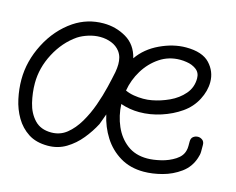

<svg xmlns="http://www.w3.org/2000/svg" viewBox="-80 -596 878 715"><g transform="rotate(15 359.0 -238.5)"><path d="M524 9Q472 9 433 -14.5Q394 -38 369.5 -76.5Q345 -115 335 -161L320 -120Q304 -89 280 -59.5Q256 -30 224.5 -11Q193 8 154 8Q109 8 79 -11.5Q49 -31 30.5 -62.5Q12 -94 4 -131.5Q-4 -169 -4 -205Q-4 -276 31 -344Q66 -412 125 -452Q176 -486 238 -486Q286 -486 326 -462.5Q366 -439 378 -389Q407 -431 458 -455Q509 -479 558 -479Q621 -479 649.5 -448.5Q678 -418 678 -377Q678 -343 660 -308.5Q642 -274 609 -251Q576 -228 534.5 -214.5Q493 -201 451 -201Q414 -201 379 -213Q381 -168 398 -129Q415 -90 446.5 -66Q478 -42 524 -42Q547 -42 576.5 -49Q606 -56 630 -71.5Q654 -87 659 -110Q661 -117 661 -127Q661 -137 661 -144Q661 -157 669 -163Q677 -169 687 -169Q696 -169 704 -163Q712 -157 712 -144Q712 -130 712 -118.5Q712 -107 707 -93Q695 -56 664 -33.5Q633 -11 595.5 -1Q558 9 524 9ZM154 -43Q188 -43 213.5 -63.5Q239 -84 258.5 -117Q278 -150 291.5 -188Q305 -226 313.5 -261.5Q322 -297 327 -322Q330 -339 330 -353Q330 -366 327 -378Q324 -390 316 -401Q303 -418 282.5 -426Q262 -434 239 -434Q217 -434 194.5 -427Q172 -420 155 -409Q107 -376 77.5 -320Q48 -264 48 -205Q48 -168 57 -130.5Q66 -93 89.5 -68Q113 -43 154 -43ZM452 -253Q470 -253 485 -256Q518 -262 550.5 -277Q583 -292 605 -317.5Q627 -343 627 -378Q627 -400 611 -412Q595 -424 573 -427Q567 -428 561 -428.5Q555 -429 549 -429Q505 -429 470 -405.5Q435 -382 412.5 -345Q390 -308 383 -266Q398 -259 416 -256Q434 -253 452 -253Z"/></g></svg>

Font: Twinkle Star
Style: Regular
Weight: 400
Designer: Robert E. Leuschke
Foundry: Robert E. Leuschke
Version: Version 2.010; ttfautohint (v1.8.3)